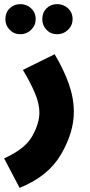

<svg xmlns="http://www.w3.org/2000/svg" viewBox="-50 -680 434 931"><path d="M227 -514Q258 -514 280 -535.5Q302 -557 302 -587Q302 -619 280 -639.5Q258 -660 227 -660Q196 -660 175.5 -639.5Q155 -619 155 -587Q155 -557 175.5 -535.5Q196 -514 227 -514ZM49 -514Q79 -514 101 -535.5Q123 -557 123 -587Q123 -619 101 -639.5Q79 -660 49 -660Q18 -660 -3 -639.5Q-24 -619 -24 -587Q-24 -557 -3 -535.5Q18 -514 49 -514ZM308 -137Q308 -205 283.5 -274Q259 -343 215 -417L61 -341Q97 -281 119 -229.5Q141 -178 141 -134Q141 -82 106.5 -20Q72 42 -30 88L45 231Q184 175 246 68.5Q308 -38 308 -137Z"/></svg>

Font: Noto Sans Arabic Condensed Black
Style: Regular
Weight: 900
Width: 3
Designer: Nadine Chahine
Foundry: Monotype Imaging Inc.
Version: 1.001